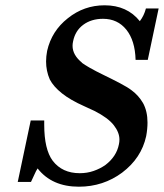

<svg xmlns="http://www.w3.org/2000/svg" viewBox="-20 -694 619 725"><path d="M96 -239H147Q147 -231 147 -223Q147 -130 179 -87Q215 -40 281 -40Q309 -40 333.5 -48.5Q358 -57 378 -71Q420 -103 429 -149Q431 -158 431 -167Q431 -194 409.5 -221.5Q388 -249 337 -275L298 -293Q246 -316 214 -341.5Q182 -367 168 -394Q154 -426 154 -462Q154 -481 158 -502Q175 -577 236 -625Q297 -674 375 -674Q460 -674 508 -614Q524 -635 531 -662H579L538 -468H492Q490 -541 457 -582Q424 -623 369 -623Q325 -623 294.5 -600.5Q264 -578 256 -538Q254 -529 254 -521Q254 -486 290 -457H289Q298 -450 320 -437.5Q342 -425 371 -411Q406 -394 434.5 -379Q463 -364 477 -353Q503 -334 520 -305Q537 -274 537 -231Q537 -207 532 -180Q514 -97 441 -42Q406 -16 365 -2.5Q324 11 278 11Q176 11 122 -58Q116 -49 110 -35Q104 -21 97 -7H47Z"/></svg>

Font: New Athena Unicode
Style: Bold Italic
Weight: 700
Designer: J. Rusten 1997; rev. by R. Hancock 2001, 2002, rev. by D. Mastronarde 2002-2021
Foundry: Society for Classical Studies (formerly American Philological Association)
Version: Version 5.008